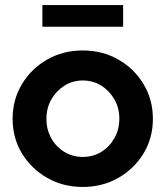

<svg xmlns="http://www.w3.org/2000/svg" viewBox="-20 -731 656 761"><path d="M308 10Q230 10 167 -26Q104 -62 67 -123Q30 -184 30 -260Q30 -336 67 -397.5Q104 -459 167 -495Q230 -531 308 -531Q386 -531 449 -495Q512 -459 549 -397.5Q586 -336 586 -260Q586 -184 549 -123Q512 -62 449 -26Q386 10 308 10ZM308 -109Q349 -109 381.5 -129Q414 -149 433.5 -183.5Q453 -218 453 -260Q453 -303 433.5 -337Q414 -371 381.5 -391.5Q349 -412 308 -412Q268 -412 235.5 -391.5Q203 -371 183.5 -337Q164 -303 164 -260Q164 -218 183 -183.5Q202 -149 235 -129Q268 -109 308 -109ZM148 -625V-711H468V-625Z"/></svg>

Font: Red Hat Display
Style: Bold
Weight: 700
Designer: Pentagram, MCKL
Foundry: Pentagram, MCKL
Version: Version 1.023; ttfautohint (v1.8.3)